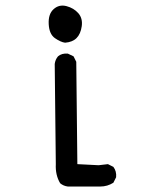

<svg xmlns="http://www.w3.org/2000/svg" viewBox="-20 -560 540 687"><path d="M222.7 107.4Q207 105.5 195.3 95.7Q177.7 66.4 179.7 27.3L175.8 -331.1Q177.7 -346.7 187.5 -358.4Q201.2 -370.1 222.7 -368.2L243.2 -358.4L252.9 -338.9L256.8 27.3L333 31.2L366.2 27.3L385.7 37.1Q397.5 52.7 395.5 74.2L385.7 93.8Q364.3 107.4 338.9 107.4ZM212.9 -407.2Q197.3 -409.2 176.8 -423.3Q156.2 -437.5 154.3 -473.6Q152.3 -509.8 171.9 -527.3Q191.4 -544.9 217.8 -538.1Q244.1 -531.2 260.3 -512.7Q276.4 -494.1 272.5 -466.3Q268.6 -438.5 253.9 -423.8Q239.3 -409.2 212.9 -407.2Z"/></svg>

Font: JasonHandwriting4
Style: Regular
Weight: 400
Version: Version 1.01.21